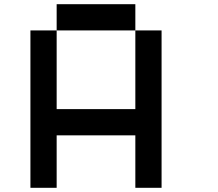

<svg xmlns="http://www.w3.org/2000/svg" viewBox="-20 -895 1040 915"><path d="M250 -875H625V-750H250ZM625 -750H750V0H625V-250H250V0H125V-750H250V-375H625Z"/></svg>

Font: Dogica
Style: Regular
Weight: 400
Monospace: yes
Designer: Roberto Mocci
Version: Version 001.012